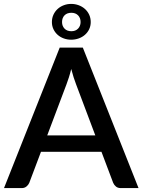

<svg xmlns="http://www.w3.org/2000/svg" viewBox="-22 -964 730 984"><path d="M466.5 -270 367.5 -533Q355.5 -563.5 343 -610.5Q337.5 -587 331 -567.2Q324.5 -547.5 319 -532.5L220 -270ZM688 0H597.5Q582 0 572.5 -7.8Q563 -15.5 558 -27L498 -186H188L128 -27Q124 -17 114 -8.5Q104 0 89 0H-1.5L284 -720H402.5ZM244 -851Q244 -871.5 252 -888.8Q260 -906 273.5 -918.2Q287 -930.5 305 -937.2Q323 -944 342.5 -944Q363 -944 381.2 -937.2Q399.5 -930.5 413.2 -918.2Q427 -906 435 -888.8Q443 -871.5 443 -851Q443 -831 435 -814.2Q427 -797.5 413.2 -785.5Q399.5 -773.5 381.2 -767Q363 -760.5 342.5 -760.5Q323 -760.5 305 -767Q287 -773.5 273.5 -785.5Q260 -797.5 252 -814.2Q244 -831 244 -851ZM296 -851Q296 -830.5 308.8 -817.2Q321.5 -804 344 -804Q365 -804 378 -817.2Q391 -830.5 391 -851Q391 -872.5 378 -885.5Q365 -898.5 344 -898.5Q321.5 -898.5 308.8 -885.5Q296 -872.5 296 -851Z"/></svg>

Font: Lato 2
Style: Regular
Weight: 600
Designer: Lukasz Dziedzic with Adam Twardoch and Botio Nikoltchev
Foundry: tyPoland Lukasz Dziedzic
Version: Version 2.015; 2015-08-06; http://www.latofonts.com/